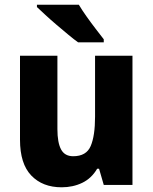

<svg xmlns="http://www.w3.org/2000/svg" viewBox="-20 -786 650 816"><path d="M543 -549V0H421L401 -69H393Q369 -28 329.5 -9Q290 10 242 10Q161 10 113 -40Q65 -90 65 -192V-549H224V-237Q224 -180 239.5 -151Q255 -122 291 -122Q347 -122 365.5 -165.5Q384 -209 384 -290V-549ZM315 -766Q328 -744 347.5 -716.5Q367 -689 387 -663Q407 -637 421 -619V-606H312Q295 -618 271 -638Q247 -658 221 -680Q195 -702 173 -722.5Q151 -743 137 -756V-766Z"/></svg>

Font: Noto Sans Telugu SemiCondensed ExtraBold
Style: Regular
Weight: 800
Width: 4
Designer: Jelle Bosma - Monotype Design Team
Foundry: Monotype Imaging Inc.
Version: Version 2.005; ttfautohint (v1.8.4.7-5d5b)